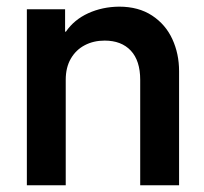

<svg xmlns="http://www.w3.org/2000/svg" viewBox="-20 -549 606 569"><path d="M59.6 -521.5H172.9V-455.1H175.3Q199.7 -490.7 241.5 -509.8Q283.2 -528.8 333 -529.3Q390.6 -529.3 430.7 -502.9Q470.7 -476.6 490.7 -433.1Q510.7 -389.6 510.7 -337.9V0H395.5V-312.5Q395.5 -369.1 367.7 -398.9Q339.8 -428.7 290 -428.7Q257.3 -428.7 231.2 -415Q205.1 -401.4 189.9 -375.2Q174.8 -349.1 174.8 -312.5V0H59.6Z"/></svg>

Font: Reddit Sans Fudge SemiBold
Style: Regular
Weight: 600
Designer: Stephen Hutchings
Foundry: Reddit
Version: Version 1.011